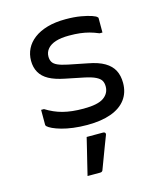

<svg xmlns="http://www.w3.org/2000/svg" viewBox="-118 -629 835 976"><g transform="rotate(-15 300.0 -140.5)"><path d="M291 -77Q366 -77 397 -99Q428 -121 428 -157Q428 -176 420.5 -188.5Q413 -201 393 -211Q373 -221 335 -229L237 -249Q187 -259 156 -276Q125 -293 110 -319.5Q95 -346 95 -381Q95 -415 109.5 -444Q124 -473 152.5 -494.5Q181 -516 222.5 -528Q264 -540 319 -540Q364 -540 398.5 -534Q433 -528 454.5 -520.5Q476 -513 480 -507Q482 -506 482.5 -504.5Q483 -503 483 -502Q483 -501 483 -499Q483 -480 483 -462Q483 -444 483 -426H468Q442 -437 419.5 -443Q397 -449 372 -452Q347 -455 314 -455Q272 -455 244 -446Q216 -437 201 -419.5Q186 -402 186 -379Q186 -362 193 -350Q200 -338 218.5 -329.5Q237 -321 271 -314L371 -294Q425 -284 457 -265Q489 -246 503.5 -218Q518 -190 518 -152Q518 -101 491 -65Q464 -29 412.5 -10.5Q361 8 288 8Q249 8 214.5 3.5Q180 -1 153.5 -8.5Q127 -16 109 -24.5Q91 -33 83 -41Q82 -43 81 -44.5Q80 -46 80 -48Q80 -68 80 -88Q80 -108 80 -127H95Q116 -114 137.5 -104.5Q159 -95 182 -89Q205 -83 232 -80Q259 -77 291 -77ZM268 66Q290 66 311 66Q332 66 355 66Q361 66 364.5 70Q368 74 366 80Q355 109 344.5 136Q334 163 324 190.5Q314 218 302 249Q301 253 297.5 256Q294 259 287 259Q273 259 257.5 259Q242 259 221 259Q229 226 237 193Q245 160 253 128Q261 96 268 66Z"/></g></svg>

Font: RecMonoLinear Nerd Font Mono
Style: Regular
Weight: 400
Monospace: yes
Version: Version 1.085; ttfautohint (v1.8.4.7-5d5b);Nerd Fonts 3.2.1